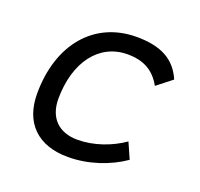

<svg xmlns="http://www.w3.org/2000/svg" viewBox="-100 -637 786 756"><g transform="rotate(20 293.0 -258.5)"><path d="M268.6 -66.9C189.9 -66.9 143.6 -113.3 143.1 -192.4C143.6 -348.1 221.7 -450.7 340.3 -450.7C406.2 -450.7 451.7 -426.8 482.9 -370.6L545.9 -419.9C514.2 -493.7 453.1 -527.3 350.6 -527.3C173.8 -527.3 57.6 -391.1 57.6 -183.6C57.6 -61 130.4 9.8 256.3 9.8C341.3 9.8 425.8 -19 489.3 -63L460 -129.4C406.2 -91.8 336.4 -66.9 268.6 -66.9Z"/></g></svg>

Font: Cascadia Mono SemiLight
Style: Italic
Weight: 350
Italic angle: -10°
Monospace: yes
Designer: Aaron Bell
Foundry: Saja Typeworks
Version: Version 2404.023